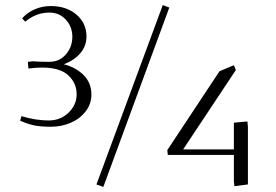

<svg xmlns="http://www.w3.org/2000/svg" viewBox="-20 -732 1097 762"><path d="M60.1 -252.9 64.9 -271Q122.6 -253.9 172.9 -253.9Q220.7 -253.9 252.4 -285.2Q284.2 -316.4 284.2 -357.9Q284.2 -401.9 251.2 -432.9Q218.3 -463.9 146 -463.9Q124.5 -463.9 92.8 -460L90.8 -481V-486.8L111.8 -488.8Q130.9 -486.8 162.1 -486.8H176.8Q216.3 -486.8 241.7 -516.4Q267.1 -545.9 267.1 -585.9Q267.1 -625.5 241.5 -653.8Q215.8 -682.1 175.8 -682.1Q123.5 -682.1 80.1 -646L67.9 -659.2Q87.9 -682.1 117.9 -695.1Q147.9 -708 181.2 -708Q243.7 -708 283.4 -674.1Q323.2 -640.1 323.2 -586.9Q323.2 -548.8 298.1 -520Q272.9 -491.2 232.9 -477.1Q281.2 -464.8 312 -433.8Q342.8 -402.8 342.8 -356.9Q342.8 -319.3 319.6 -289.6Q296.4 -259.8 260 -244.4Q223.6 -229 182.1 -229Q145 -229 119.4 -233.6Q93.8 -238.3 60.1 -252.9ZM362.8 0 626 -711.9 651.9 -702.1 390.1 9.8ZM644 -136.2 851.1 -449.2 908.2 -473.1 916 -454.1 707 -139.2H908.2V-245.1L961.9 -250L963.9 -230V0L910.2 6.8L908.2 -12.2V-117.2H646Z"/></svg>

Font: Dihjauti
Style: Regular
Weight: 400
Designer: T. Christopher White
Version: Version 3.0.0